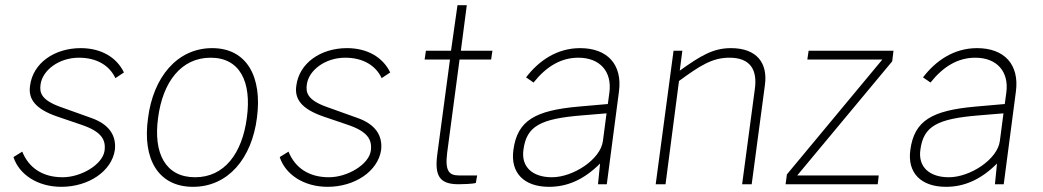

<svg xmlns="http://www.w3.org/2000/svg" viewBox="-20 -712 4031 742"><path d="M217 10C322 10 412 -50 424 -133C430 -189 401 -232 333 -256L213 -299C138 -326 132 -355 137 -387C145 -441 208 -489 285 -489C354 -489 403 -459 426 -410L459 -432C430 -492 369 -526 292 -526C191 -526 107 -469 96 -380C89 -331 114 -291 203 -261L294 -230C372 -204 390 -172 384 -129C376 -76 294 -27 222 -27C144 -27 91 -64 66 -126L32 -105C54 -37 126 10 217 10Z M726 10C861 10 953 -99 973 -257C994 -415 934 -526 800 -526C665 -526 572 -414 552 -255C530 -98 591 10 726 10ZM734 -27C619 -27 572 -120 591 -257C609 -395 680 -489 794 -489C907 -489 953 -396 934 -257C916 -119 847 -27 734 -27Z M1246 10C1351 10 1441 -50 1453 -133C1459 -189 1430 -232 1362 -256L1242 -299C1167 -326 1161 -355 1166 -387C1174 -441 1237 -489 1314 -489C1383 -489 1432 -459 1455 -410L1488 -432C1459 -492 1398 -526 1321 -526C1220 -526 1136 -469 1125 -380C1118 -331 1143 -291 1232 -261L1323 -230C1401 -204 1419 -172 1413 -129C1405 -76 1323 -27 1251 -27C1173 -27 1120 -64 1095 -126L1061 -105C1083 -37 1155 10 1246 10Z M1878 -482 1883 -516H1761L1784 -692H1748L1723 -516H1626L1621 -482H1719L1670 -116C1659 -33 1678 0 1752 0C1766 0 1807 -1 1819 -5L1824 -34H1754C1717 -34 1699 -49 1708 -121L1756 -482Z M2102 10C2174 10 2238 -19 2299 -80L2291 0H2325L2372 -358C2386 -463 2327 -526 2222 -526C2132 -526 2062 -477 2013 -413L2042 -393C2092 -456 2149 -489 2215 -489C2298 -489 2346 -436 2335 -354L2329 -310L2215 -300C2049 -285 1979 -247 1964 -132C1952 -44 2005 10 2102 10ZM2113 -27C2038 -27 1993 -67 2003 -134C2015 -225 2069 -253 2228 -266L2324 -274L2310 -167C2301 -96 2195 -27 2113 -27Z M2514 0H2552L2604 -399C2686 -459 2733 -489 2799 -489C2879 -489 2908 -443 2897 -367L2848 0H2885L2936 -383C2948 -468 2905 -526 2805 -526C2735 -526 2687 -496 2607 -439L2617 -516H2583Z M3016 0H3372L3376 -34H3061L3428 -475L3433 -516H3105L3100 -482H3390L3021 -38Z M3636 10C3708 10 3772 -19 3833 -80L3825 0H3859L3906 -358C3920 -463 3861 -526 3756 -526C3666 -526 3596 -477 3547 -413L3576 -393C3626 -456 3683 -489 3749 -489C3832 -489 3880 -436 3869 -354L3863 -310L3749 -300C3583 -285 3513 -247 3498 -132C3486 -44 3539 10 3636 10ZM3647 -27C3572 -27 3527 -67 3537 -134C3549 -225 3603 -253 3762 -266L3858 -274L3844 -167C3835 -96 3729 -27 3647 -27Z"/></svg>

Font: United Sans Thin
Style: Italic
Weight: 100
Italic angle: -8°
Designer: Pablo Impallari, Rodrigo Fuenzalida (Modified by Dan O. Williams)
Version: Version 1.000;PS 001.000;hotconv 1.0.88;makeotf.lib2.5.64775